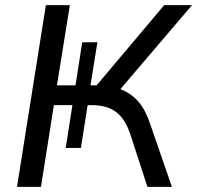

<svg xmlns="http://www.w3.org/2000/svg" viewBox="-20 -725 765 745"><path d="M46 0 158 -705H251L201 -394H273L299 -561H358L331 -394H355L617 -705H725L447 -379Q489 -363 517 -330.5Q545 -298 562 -246L647 0H552L485 -206Q465 -265 429.5 -291Q394 -317 337 -317H320L294 -151H235L261 -317H189L139 0Z"/></svg>

Font: Mulish Medium
Style: Italic
Weight: 500
Italic angle: -9°
Designer: Vernon Adams
Foundry: Vernon Adams
Version: Version 3.603; ttfautohint (v1.8.3)